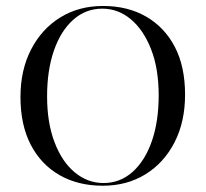

<svg xmlns="http://www.w3.org/2000/svg" viewBox="-20 -602 680 634"><path d="M319.4 11.3Q237.9 11.3 176.6 -23.8Q115.3 -58.9 81.5 -124.2Q47.6 -189.5 47.6 -281.5Q47.6 -371 82.7 -438.7Q117.7 -506.5 179 -544.4Q240.3 -582.3 320.2 -582.3Q401.6 -582.3 462.5 -547.2Q523.4 -512.1 557.3 -447.2Q591.1 -382.3 591.1 -289.5Q591.1 -200 556.5 -132.3Q521.8 -64.5 460.5 -26.6Q399.2 11.3 319.4 11.3ZM321.8 2.4Q376.6 2.4 417.7 -34.3Q458.9 -71 481.5 -136.3Q504 -201.6 504 -287.1Q504 -375 479 -439.1Q454 -503.2 412.1 -538.3Q370.2 -573.4 317.7 -573.4Q262.9 -573.4 221.8 -536.7Q180.6 -500 158.1 -435.1Q135.5 -370.2 135.5 -283.9Q135.5 -196.8 160.1 -132.3Q184.7 -67.7 227 -32.7Q269.4 2.4 321.8 2.4Z"/></svg>

Font: Playfair 144pt
Style: Regular
Weight: 400
Designer: Claus Eggers Sørensen
Foundry: Claus Eggers Sørensen
Version: Version 2.001;gftools[0.9.30]